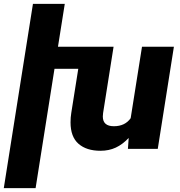

<svg xmlns="http://www.w3.org/2000/svg" viewBox="-22 -770 933 993"><path d="M877.4 -528.3 793.9 0H639.6L643.6 -56.6Q611.8 -22.9 576.7 -6.6Q541.5 9.8 497.6 9.8Q425.3 9.8 384 -26.4Q342.8 -62.5 342.8 -137.2Q342.8 -163.1 346.7 -186.5L382.8 -414.1H259.8L162.1 203.1H-2.4L95.2 -414.1L113.3 -528.3L148.4 -750H313L277.8 -528.3H565.4L511.2 -185.5Q509.8 -176.3 509.8 -167.5Q509.8 -117.2 566.9 -117.2Q624.5 -117.2 653.8 -158.7L712.4 -528.3Z"/></svg>

Font: Mardoto Black
Style: Italic
Weight: 900
Italic angle: -12°
Designer: Christian Robertson, Vahan Hovhannisyan
Foundry: Google
Version: Version 1.000